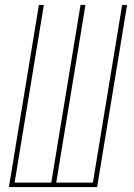

<svg xmlns="http://www.w3.org/2000/svg" viewBox="-20 -755 540 775"><path d="M16 0 137 -735H157L39 -18H187L305 -735H325L207 -18H355L473 -735H493L372 0Z"/></svg>

Font: Iosevka Thin
Style: Italic
Weight: 100
Italic angle: -9°
Monospace: yes
Designer: Belleve Invis
Foundry: Belleve Invis
Version: Version 32.5.0; ttfautohint (v1.8.4)